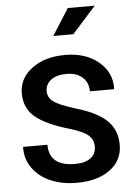

<svg xmlns="http://www.w3.org/2000/svg" viewBox="-60 -930 672 984"><g transform="rotate(-5 276.5 -438.0)"><path d="M293.9 -86.9H294.9Q346.7 -86.9 374.8 -108.2Q402.8 -129.4 402.8 -166.3Q402.8 -203.1 377.2 -225.3Q351.6 -247.6 285.2 -267.6Q164.6 -302.2 109.1 -347.9Q53.7 -393.6 53.7 -470.9Q53.7 -548.3 120.6 -598.1Q187.5 -647.9 292.2 -647.9Q397 -647.9 463.4 -592.5Q529.8 -537.1 527.3 -453.6L526.9 -451.2H402.3Q402.3 -496.6 372.3 -523.4Q342.3 -550.3 290.5 -550.3Q238.8 -550.3 210.2 -528.1Q181.6 -505.9 181.6 -471.4Q181.6 -437 210.7 -416.3Q239.7 -395.5 315.9 -371.6Q424.8 -341.3 477.8 -292.7Q530.8 -244.1 530.8 -164.6Q530.8 -85 466.6 -37.4Q402.3 10.3 294.4 10.3Q223.6 10.3 165 -13.4Q106.4 -37.1 70.8 -84.5Q35.2 -131.8 36.1 -194.3L37.1 -197.3H161.6Q161.6 -86.9 293.9 -86.9ZM240.2 -750 326.7 -886.2H465.3L343.3 -750Z"/></g></svg>

Font: Yantramanav
Style: Bold
Weight: 700
Version: Version 1.001;PS 1.0;hotconv 1.0.72;makeotf.lib2.5.5900; ttf